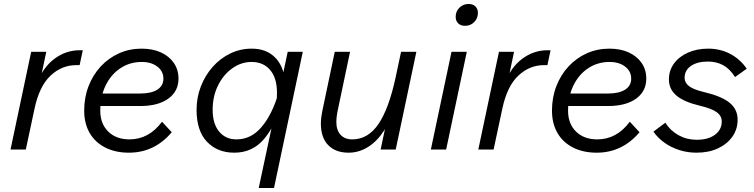

<svg xmlns="http://www.w3.org/2000/svg" viewBox="-20 -753 3796 967"><path d="M33 0 137 -492H213L180 -335H168Q195 -412 253 -456Q311 -500 382 -500H397L381 -425H364Q291 -425 234.5 -372Q178 -319 154 -206L110 0Z M470 -219V-282H686Q742 -282 772.5 -301.5Q803 -321 803 -357Q803 -394 772.5 -417.5Q742 -441 694 -441Q634 -441 586.5 -409.5Q539 -378 512 -322.5Q485 -267 485 -195Q485 -130 525 -90.5Q565 -51 632 -51Q730 -51 796 -140L845 -87Q758 16 629 16Q561 16 510 -10Q459 -36 431.5 -83.5Q404 -131 404 -196Q404 -262 426 -319Q448 -376 487.5 -418.5Q527 -461 579.5 -484.5Q632 -508 693 -508Q749 -508 790.5 -489Q832 -470 855.5 -436Q879 -402 879 -357Q879 -293 827.5 -256Q776 -219 686 -219Z M1283 194 1365 -190Q1370 -216 1372.5 -238.5Q1375 -261 1375 -286Q1375 -360 1340.5 -400.5Q1306 -441 1247 -441Q1195 -441 1150 -409Q1105 -377 1078 -322.5Q1051 -268 1051 -200Q1051 -130 1083.5 -90.5Q1116 -51 1171 -51Q1245 -51 1298 -114Q1351 -177 1382 -283L1403 -245Q1369 -123 1310.5 -53.5Q1252 16 1160 16Q1075 16 1022.5 -39Q970 -94 970 -200Q970 -262 991.5 -317.5Q1013 -373 1051 -416Q1089 -459 1139.5 -483.5Q1190 -508 1248 -508Q1319 -508 1363 -466Q1407 -424 1415 -348L1395 -331L1429 -492H1505L1360 194Z M1973 0H1897L1929 -151L1964 -221Q1948 -148 1914 -95Q1880 -42 1834 -13Q1788 16 1736 16Q1670 16 1633 -22Q1596 -60 1596 -131Q1596 -144 1598 -160.5Q1600 -177 1605 -202L1666 -492H1743L1682 -202Q1674 -165 1674 -138Q1674 -98 1695 -74.5Q1716 -51 1754 -51Q1833 -51 1885.5 -127.5Q1938 -204 1972 -361L2000 -492H2077Z M2150 0 2254 -492H2331L2227 0ZM2275 -668Q2275 -696 2294 -714.5Q2313 -733 2340 -733Q2362 -733 2374.5 -720.5Q2387 -708 2387 -688Q2387 -661 2368.5 -642Q2350 -623 2322 -623Q2300 -623 2287.5 -635.5Q2275 -648 2275 -668Z M2389 0 2493 -492H2569L2536 -335H2524Q2551 -412 2609 -456Q2667 -500 2738 -500H2753L2737 -425H2720Q2647 -425 2590.5 -372Q2534 -319 2510 -206L2466 0Z M2826 -219V-282H3042Q3098 -282 3128.5 -301.5Q3159 -321 3159 -357Q3159 -394 3128.5 -417.5Q3098 -441 3050 -441Q2990 -441 2942.5 -409.5Q2895 -378 2868 -322.5Q2841 -267 2841 -195Q2841 -130 2881 -90.5Q2921 -51 2988 -51Q3086 -51 3152 -140L3201 -87Q3114 16 2985 16Q2917 16 2866 -10Q2815 -36 2787.5 -83.5Q2760 -131 2760 -196Q2760 -262 2782 -319Q2804 -376 2843.5 -418.5Q2883 -461 2935.5 -484.5Q2988 -508 3049 -508Q3105 -508 3146.5 -489Q3188 -470 3211.5 -436Q3235 -402 3235 -357Q3235 -293 3183.5 -256Q3132 -219 3042 -219Z M3271 -90 3331 -135Q3356 -95 3397.5 -72Q3439 -49 3489 -49Q3528 -49 3556 -60.5Q3584 -72 3599.5 -92.5Q3615 -113 3615 -141Q3615 -170 3589 -188.5Q3563 -207 3503 -221Q3424 -240 3386.5 -272Q3349 -304 3349 -353Q3349 -398 3374.5 -433Q3400 -468 3445 -488Q3490 -508 3547 -508Q3607 -508 3657 -482Q3707 -456 3741 -407L3682 -365Q3656 -406 3622.5 -424.5Q3589 -443 3545 -443Q3492 -443 3460 -421Q3428 -399 3428 -361Q3428 -336 3450.5 -319Q3473 -302 3523 -290Q3613 -269 3654 -236Q3695 -203 3695 -150Q3695 -102 3668.5 -64.5Q3642 -27 3595.5 -5.5Q3549 16 3488 16Q3443 16 3402 3Q3361 -10 3327.5 -33.5Q3294 -57 3271 -90Z"/></svg>

Font: Wix Madefor Text
Style: Italic
Weight: 400
Italic angle: -12°
Designer: Dalton Maag Ltd
Foundry: Dalton Maag Ltd
Version: Version 3.100